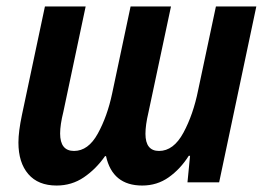

<svg xmlns="http://www.w3.org/2000/svg" viewBox="-20 -564 821 594"><path d="M305 -81H308Q328 10 420 10Q466 10 502 -15.5Q538 -41 564 -82H568L560 0H658L773 -544H648L593 -285Q578 -210 547.5 -153.5Q517 -97 472 -97Q430 -97 430 -150Q430 -177 439 -215L509 -544H384L327 -275Q312 -204 282.5 -150.5Q253 -97 209 -97Q166 -97 166 -151Q166 -178 176 -218L245 -544H119L48 -209Q37 -157 37 -123Q37 -61 67.5 -25.5Q98 10 155 10Q202 10 239.5 -15.5Q277 -41 305 -81Z"/></svg>

Font: Noto Sans UI SemiCondensed
Style: Bold Italic
Weight: 700
Width: 4
Designer: Monotype Design Team
Foundry: Monotype Imaging Inc.
Version: 1.001